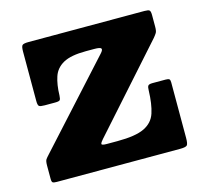

<svg xmlns="http://www.w3.org/2000/svg" viewBox="-82 -611 743 701"><g transform="rotate(-15 289.5 -260.0)"><path d="M276 -433.5Q219 -433.5 190.2 -417.5Q161.5 -401.5 151.8 -372.2Q142 -343 141 -302Q140.5 -289 137 -285.2Q133.5 -281.5 119 -281.5H79.5Q63.5 -281.5 58.8 -285Q54 -288.5 54 -305V-491.5Q54 -510 58.5 -515Q63 -520 82.5 -520H520.5Q535 -520 539.2 -516.5Q543.5 -513 543.5 -498V-454.5Q543.5 -438 539.5 -431.5Q535.5 -425 528.5 -416.5L253 -107.5Q243.5 -97 243 -91.8Q242.5 -86.5 262.5 -86.5H302.5Q371 -86.5 404.2 -102.5Q437.5 -118.5 448.2 -151.5Q459 -184.5 460.5 -235.5Q460.5 -248 463.8 -253Q467 -258 480.5 -258H530.5Q540.5 -258 544 -255.2Q547.5 -252.5 547.5 -243V-33.5Q547.5 -11.5 542.8 -5.8Q538 0 515.5 0H50.5Q39 0 35 -2.5Q31 -5 31 -16.5V-67Q31 -84 35.2 -90Q39.5 -96 47 -104L326 -411Q337 -423 333.5 -428.2Q330 -433.5 308 -433.5Z"/></g></svg>

Font: Besley* Heavy
Style: Regular
Weight: 800
Designer: Owen Earl
Foundry: indestructible type*
Version: Version 3.000; ttfautohint (v1.8.3)